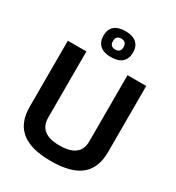

<svg xmlns="http://www.w3.org/2000/svg" viewBox="-218 -1067 1110 1209"><g transform="rotate(30 337.0 -462.0)"><path d="M52 -221V-700H187V-220Q187 -192 195 -171.5Q203 -151 217 -137.5Q231 -124 250 -116Q269 -108 291.5 -105Q314 -102 337 -102Q362 -102 384 -105.5Q406 -109 424.5 -117Q443 -125 457 -138.5Q471 -152 478.5 -172Q486 -192 486 -220V-700H622V-221Q622 -169 609 -130.5Q596 -92 571.5 -65Q547 -38 512 -21.5Q477 -5 432.5 2.5Q388 10 337 10Q286 10 242 2.5Q198 -5 163 -21.5Q128 -38 103 -65Q78 -92 65 -130.5Q52 -169 52 -221ZM338 -746Q285 -746 257.5 -770.5Q230 -795 230 -840Q230 -886 257.5 -910Q285 -934 338 -934Q390 -934 417.5 -910Q445 -886 445 -840Q445 -795 417.5 -770.5Q390 -746 338 -746ZM338 -801Q376 -801 376 -840Q376 -880 338 -880Q299 -880 299 -840Q299 -801 338 -801Z"/></g></svg>

Font: Georama ExtraCondensed Thin SemiBold
Style: Regular
Weight: 600
Version: Version 1.001